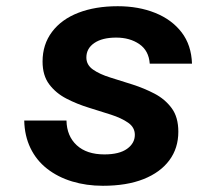

<svg xmlns="http://www.w3.org/2000/svg" viewBox="-20 -586 690 618"><path d="M311 12Q258 12 212 -2Q166 -16 131.5 -43Q97 -70 78 -109.5Q59 -149 58 -198H194Q195 -148 227 -118.5Q259 -89 316 -89Q364 -89 389 -107Q414 -125 414 -152Q414 -176 392.5 -191Q371 -206 337 -217Q303 -228 265.5 -239.5Q228 -251 194 -268.5Q160 -286 138.5 -314.5Q117 -343 117 -388Q117 -443 147.5 -483.5Q178 -524 232.5 -545Q287 -566 359 -566Q426 -566 479.5 -544.5Q533 -523 564.5 -482Q596 -441 598 -381H462Q459 -423 428.5 -444Q398 -465 354 -465Q309 -465 283.5 -447.5Q258 -430 258 -401Q258 -377 279.5 -362Q301 -347 335 -336.5Q369 -326 406.5 -314Q444 -302 477.5 -284.5Q511 -267 532.5 -238Q554 -209 554 -162Q554 -109 525 -70Q496 -31 442 -9.5Q388 12 311 12Z"/></svg>

Font: Azeret Mono Thin SemiBold
Style: Italic
Weight: 600
Italic angle: -12°
Version: Version 1.002